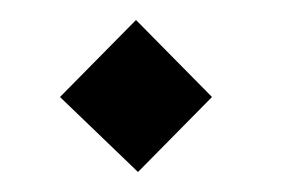

<svg xmlns="http://www.w3.org/2000/svg" viewBox="-20 -423 289 192"><path d="M118 -251 40 -326 116 -403 192 -326Z"/></svg>

Font: Narnoor
Style: Regular
Weight: 400
Designer: S. Sridhar Murthy
Foundry: SIL International
Version: Version 3.000